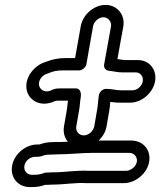

<svg xmlns="http://www.w3.org/2000/svg" viewBox="-20 -695 651 780"><path d="M214 -68C265 -68 310 -74 356 -74H505C525 -74 539 -57 536 -38C533 -19 512 -1 492 -1H341C291 -4 243 5 201 5C193 5 185 5 178 6H168C165 6 161 7 159 8C144 13 135 15 117 15H109C89 15 76 -2 79 -21C82 -41 102 -58 122 -58H132C137 -58 142 -59 147 -60C162 -65 166 -67 188 -67C196 -67 203 -68 214 -68ZM192 55C241 55 289 46 330 49H331H483C530 49 578 10 586 -38C594 -86 561 -124 514 -124H365C314 -126 267 -118 223 -118C192 -118 170 -119 140 -108H131C83 -108 37 -68 29 -21C21 27 54 65 101 65H109C131 65 146 62 163 56H170C177 56 184 55 192 55ZM412 -334H411C394 -334 382 -318 381 -304L378 -276C377 -265 376 -255 374 -246L363 -182C359 -162 340 -145 320 -145C301 -145 286 -162 290 -182L301 -245C305 -266 305 -284 308 -300C311 -319 305 -336 288 -336H224C204 -336 196 -332 183 -326C159 -318 142 -333 139 -347C134 -368 152 -389 167 -394L178 -398C197 -406 212 -409 237 -409H301C316 -409 329 -423 331 -434L358 -588C361 -607 381 -625 400 -625C419 -625 434 -607 431 -588L403 -433C401 -421 408 -410 420 -408L434 -406C448 -404 460 -401 476 -401H531C550 -401 563 -385 560 -365C557 -345 537 -328 518 -328H473C451 -328 436 -334 412 -334ZM308 -588 285 -459H246C216 -459 193 -454 167 -444L156 -440C119 -426 77 -379 89 -327C97 -292 137 -260 193 -280C200 -283 205 -286 215 -286H256C254 -271 253 -257 251 -245L240 -182C232 -135 263 -95 311 -95C358 -95 405 -134 413 -182L424 -246C426 -257 427 -268 428 -281C438 -280 450 -278 464 -278H509C556 -278 602 -318 610 -365C618 -412 587 -451 540 -451H486C478 -452 470 -453 457 -455L481 -588C489 -635 456 -675 409 -675C361 -675 316 -635 308 -588Z"/></svg>

Font: Blanket
Style: BdOutlineObl
Weight: 700
Foundry: Cannot Into Space Fonts
Version: Version 0.9